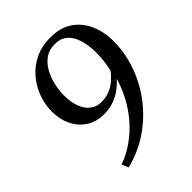

<svg xmlns="http://www.w3.org/2000/svg" viewBox="-220 -866 1017 1017"><g transform="rotate(-45 288.5 -357.5)"><path d="M143.5 32.5 127.5 -5Q185 -25.5 234 -60.8Q283 -96 321.8 -141.5Q360.5 -187 388 -239Q415.5 -291 430.5 -344.5Q413 -323.5 387.5 -304Q362 -284.5 328 -271.5Q294 -258.5 251.5 -258.5Q192.5 -258.5 150.5 -286.5Q108.5 -314.5 86.5 -360.8Q64.5 -407 64.5 -463Q64.5 -517 83.2 -567.8Q102 -618.5 137.2 -659.2Q172.5 -700 222.5 -724Q272.5 -748 335 -748Q411 -748.5 460.8 -714.2Q510.5 -680 535.2 -623.2Q560 -566.5 560 -499Q560 -409.5 529.8 -324.2Q499.5 -239 444 -166.5Q388.5 -94 312.2 -42.2Q236 9.5 143.5 32.5ZM285.5 -314Q322 -314 351.5 -326.8Q381 -339.5 402.5 -359Q424 -378.5 438 -399Q444.5 -424.5 448.2 -455Q452 -485.5 452 -515Q452.5 -552 446.2 -586.5Q440 -621 425.8 -648.2Q411.5 -675.5 387.2 -691.2Q363 -707 327 -706.5Q285.5 -706.5 256 -685.5Q226.5 -664.5 207.5 -630.5Q188.5 -596.5 179.5 -556.5Q170.5 -516.5 170.5 -478.5Q170.5 -427.5 185 -390.5Q199.5 -353.5 225.5 -333.8Q251.5 -314 285.5 -314Z"/></g></svg>

Font: Merriweather 60pt
Style: Italic
Weight: 400
Italic angle: -7.8°
Version: Version 2.101